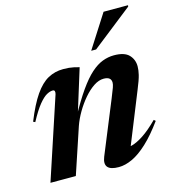

<svg xmlns="http://www.w3.org/2000/svg" viewBox="-109 -808 821 910"><g transform="rotate(-15 302.0 -353.0)"><path d="M34.5 -296.5 25 -301Q56.5 -379 87.2 -423.5Q118 -468 152 -486.5Q186 -505 226.5 -505Q242.5 -505 255 -503.8Q267.5 -502.5 279.2 -500Q291 -497.5 305 -493.5L235 -268L229.5 -269Q269 -341 301.5 -387.2Q334 -433.5 363 -459.2Q392 -485 419.8 -495.5Q447.5 -506 476 -506Q527.5 -506 549.5 -483Q571.5 -460 571.5 -426.5Q571.5 -408.5 566 -385.5Q560.5 -362.5 542.5 -319L431 -42.5L403.5 -66.5Q423 -64.5 448 -71Q473 -77.5 505.5 -98.8Q538 -120 579.5 -161.5L587.5 -154.5Q544 -94.5 504.5 -57.8Q465 -21 429.5 -4.5Q394 12 362.5 12Q322 12 308.2 -4.5Q294.5 -21 307.5 -53.5L413 -311Q427 -345 432 -359.5Q437 -374 437 -382.5Q437 -397 428 -404.2Q419 -411.5 400 -411.5Q376.5 -411.5 351.2 -394.8Q326 -378 302.2 -350.2Q278.5 -322.5 259.5 -290Q240.5 -257.5 229.5 -226L154 0H29.5L161.5 -399.5Q164 -408.5 162.2 -414.2Q160.5 -420 152.5 -420Q139.5 -420 122.8 -410.8Q106 -401.5 84.2 -375Q62.5 -348.5 34.5 -296.5ZM378 -554.5 482.5 -718H602.5L601.5 -711.5L402 -554.5Z"/></g></svg>

Font: Newsreader 60pt SemiBold
Style: Italic
Weight: 600
Italic angle: -17°
Designer: Hugues Gentile
Foundry: Production Type
Version: Version 1.003